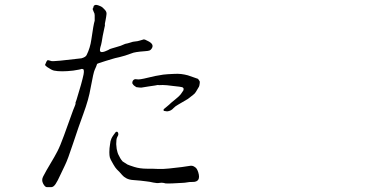

<svg xmlns="http://www.w3.org/2000/svg" viewBox="-20 -773 1540 793"><path d="M486.3 -106.4Q486.3 -106.4 505.9 -93.8Q511.7 -90.8 534.7 -83.5Q557.6 -76.2 587.4 -76.2Q617.2 -76.2 633.8 -75.2Q650.4 -74.2 678.7 -77.1Q707 -80.1 730.5 -83Q753.9 -85.9 763.7 -87.9Q773.4 -89.8 781.2 -85.4Q789.1 -81.1 792.5 -75.7Q795.9 -70.3 798.8 -61.5Q811.5 -20.5 774.4 -21.5Q761.7 -21.5 757.8 -20.5Q741.2 -17.6 731.4 -17.6Q722.7 -17.6 693.4 -15.6Q669.9 -14.6 663.1 -15.6Q651.4 -19.5 639.6 -17.6Q627.9 -15.6 613.3 -19Q598.6 -22.5 585 -23.9Q571.3 -25.4 560.1 -26.9Q548.8 -28.3 531.2 -29.3Q513.7 -30.3 502 -36.6Q490.2 -43 484.4 -50.3Q478.5 -57.6 473.6 -62.5Q468.8 -67.4 462.4 -73.7Q456.1 -80.1 447.8 -94.7Q439.5 -109.4 437.5 -113.3Q435.5 -117.2 433.6 -123Q431.6 -130.9 431.6 -144.5Q431.6 -160.2 434.6 -177.7Q435.5 -190.4 440.4 -201.2Q442.4 -206.1 449.2 -215.8Q456.1 -225.6 458 -227.5Q462.9 -230.5 465.8 -227.5Q468.8 -224.6 468.8 -218.8Q468.8 -213.9 464.8 -208Q461.9 -203.1 460.9 -195.3Q460 -184.6 460 -177.7Q460 -171.9 461.9 -158.2Q465.8 -140.6 467.8 -136.7Q476.6 -117.2 486.3 -106.4ZM737.3 -399.4Q740.2 -408.2 735.4 -411.1Q734.4 -413.1 720.7 -415Q716.8 -416 694.3 -418Q678.7 -419.9 669.9 -420.9Q657.2 -421.9 652.3 -421.9Q635.7 -420.9 630.9 -421.9Q628.9 -420.9 593.8 -416Q563.5 -411.1 563.5 -411.1Q555.7 -411.1 543 -413.1Q542 -413.1 533.2 -419.9Q529.3 -423.8 527.3 -427.7Q525.4 -428.7 527.3 -436.5Q528.3 -440.4 533.2 -444.3Q539.1 -447.3 546.9 -445.3Q555.7 -443.4 590.8 -452.1Q621.1 -460 654.3 -464.8Q670.9 -466.8 698.2 -467.8Q714.8 -468.8 728 -467.3Q741.2 -465.8 755.9 -461.9Q755.9 -461.9 797.9 -447.3Q801.8 -441.4 804.7 -437.5Q805.7 -433.6 804.7 -427.7Q803.7 -418.9 801.8 -415Q800.8 -413.1 789.1 -393.6Q785.2 -386.7 777.3 -380.9Q765.6 -372.1 755.9 -364.3L715.8 -340.8Q710 -336.9 705.1 -334Q702.1 -332 696.3 -326.2Q692.4 -321.3 685.5 -317.4Q679.7 -314.5 673.8 -313.5Q668.9 -312.5 667 -313.5Q665 -313.5 660.2 -314.5Q655.3 -314.5 655.3 -319.3Q655.3 -322.3 666 -330.1Q678.7 -340.8 678.7 -340.8Q680.7 -343.8 706.1 -364.3Q721.7 -377 726.6 -383.8ZM282.2 -318.4Q292 -341.8 292 -343.8Q292 -348.6 292 -349.6Q295.9 -359.4 295.9 -360.4Q302.7 -384.8 314.5 -422.9Q322.3 -451.2 325.2 -465.8Q327.1 -477.5 326.2 -481.4Q325.2 -487.3 323.2 -487.3Q321.3 -488.3 319.3 -488.3H316.4Q315.4 -487.3 305.7 -485.4Q295.9 -483.4 282.2 -481.4Q231.4 -475.6 203.1 -481.4Q193.4 -483.4 174.8 -496.1Q166 -502.9 166 -504.9Q166 -505.9 171.9 -518.6Q174.8 -524.4 177.7 -524.4Q180.7 -524.4 186.5 -522.5Q193.4 -519.5 202.1 -520.5Q210 -521.5 229.5 -522.5Q316.4 -532.2 316.4 -532.2Q334 -537.1 337.9 -545.9Q352.5 -575.2 357.4 -610.4Q366.2 -672.9 371.1 -687.5Q371.1 -688.5 371.1 -710Q371.1 -717.8 367.2 -723.6Q362.3 -735.4 362.3 -736.3Q365.2 -738.3 366.2 -745.1Q366.2 -749 370.1 -751Q373 -752.9 377 -752.9Q382.8 -752.9 395.5 -747.1Q404.3 -743.2 414.1 -731.4Q420.9 -723.6 419.9 -714.8Q418.9 -704.1 416 -689.5Q413.1 -676.8 413.1 -674.8Q414.1 -665 412.1 -662.1Q411.1 -659.2 404.3 -625Q399.4 -593.8 397.5 -587.9Q390.6 -566.4 393.6 -561.5Q396.5 -554.7 413.1 -560.5Q423.8 -565.4 426.8 -566.4Q433.6 -571.3 442.4 -573.2Q448.2 -575.2 459 -578.1Q469.7 -581.1 478.5 -584Q493.2 -590.8 497.1 -591.8Q507.8 -593.8 516.6 -596.7Q530.3 -601.6 537.1 -601.6Q548.8 -602.5 557.6 -605.5Q574.2 -610.4 574.2 -610.4Q578.1 -610.4 588.9 -604.5Q619.1 -590.8 606.4 -572.3Q602.5 -566.4 597.7 -564.5Q592.8 -562.5 578.1 -561.5Q536.1 -558.6 523.4 -552.7Q495.1 -542 473.6 -537.1Q451.2 -532.2 446.3 -530.3Q429.7 -525.4 417 -521.5Q381.8 -510.7 380.9 -508.8Q378.9 -501 371.1 -484.4Q366.2 -474.6 354.5 -411.1Q346.7 -363.3 324.2 -302.7Q304.7 -250 282.2 -181.6Q259.8 -113.3 248 -89.8Q236.3 -66.4 227.5 -46.9Q218.8 -27.3 210 -13.7Q201.2 0 191.4 0Q181.6 0 173.8 0Q166 0 158.2 -14.6Q150.4 -29.3 158.2 -43.9Q166 -58.6 171.9 -69.3Q177.7 -80.1 191.4 -102.5Q205.1 -125 216.8 -147.5Q228.5 -169.9 244.1 -212.9Q271.5 -288.1 282.2 -318.4Z"/></svg>

Font: ToneOZ-Zhuyin-Tsuipita-TC
Style: Regular
Weight: 400
Designer: ÂÆ£ÂøóÂáåJeffrey Xuan(jeffreyx@gmail.com, ToneOZ.com) ÈòøÂù§(cjkFonts)
Foundry: ToneOZ
Version: Version 0.240710